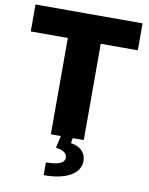

<svg xmlns="http://www.w3.org/2000/svg" viewBox="-102 -801 868 1116"><g transform="rotate(10 331.5 -243.5)"><path d="M15.6 -568.4V-727.5H647.5V-568.4H428.7V0H234.4V-568.4ZM293.9 -2.9H364.3L358.4 30.3Q400.4 36.6 424.1 60.1Q447.8 83.5 448.2 118.2Q448.7 175.8 391.6 208.7Q334.5 241.7 234.4 241.2V166Q341.3 166 343.8 122.1Q346.7 81.5 277.3 71.3Z"/></g></svg>

Font: Inter Tight Black
Style: Regular
Weight: 900
Designer: Rasmus Andersson
Foundry: rsms
Version: Version 3.004; ttfautohint (v1.8.4.7-5d5b)